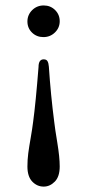

<svg xmlns="http://www.w3.org/2000/svg" viewBox="-20 -461 321 708"><path d="M141.1 227.1Q116.7 227.1 98.9 208.5Q81.1 189.9 81.1 152.8Q81.1 128.4 84.2 104.2Q87.4 80.1 93.3 46.6Q99.1 13.2 102.1 -11.2Q111.8 -82.5 122.1 -213.9Q122.1 -242.2 141.1 -242.2Q151.4 -242.2 155.3 -235.1Q159.2 -228 160.2 -214.8Q167 -111.8 180.2 -9.8Q182.6 12.2 191.4 65.4Q200.2 118.7 200.2 152.8Q200.2 190.4 182.1 208.7Q164.1 227.1 141.1 227.1ZM183.1 -424.1Q200.2 -407.2 200.2 -382.8Q200.2 -358.4 182.6 -341.3Q165 -324.2 140.1 -324.2Q115.2 -324.2 98.1 -340.8Q81.1 -357.4 81.1 -381.8Q81.1 -406.2 98.6 -423.6Q116.2 -440.9 141.1 -440.9Q166 -440.9 183.1 -424.1Z"/></svg>

Font: Common Serif Medium
Style: Regular
Weight: 500
Designer: Philipp H. Poll, Khaled Hosny
Foundry: Stefan Peev, Context Ltd.
Version: Version 1.026